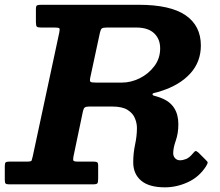

<svg xmlns="http://www.w3.org/2000/svg" viewBox="-55 -770 920 802"><path d="M805 -74.5Q776.5 -30.5 729.8 -9Q683 12.5 634 12.5Q567.5 12.5 534.5 -15.5Q501.5 -43.5 501.5 -92Q501.5 -129.5 509.2 -165.8Q517 -202 517 -235.5Q517 -255.5 508.5 -276.2Q500 -297 477.8 -311Q455.5 -325 414 -325H318Q304 -325 299 -321Q294 -317 291.5 -305.5L252 -117Q249.5 -104 251.5 -99.5Q253.5 -95 270 -95H334.5Q346 -95 350.5 -92.5Q355 -90 355 -78.5V-24Q355 -8.5 351.8 -4.2Q348.5 0 333.5 0H-17Q-28.5 0 -31.8 -3.5Q-35 -7 -35 -18.5V-75.5Q-35 -88 -31.5 -91.5Q-28 -95 -15.5 -95H58.5Q75.5 -95 77.2 -99.8Q79 -104.5 82 -118L192.5 -633.5Q195.5 -648 193 -651.5Q190.5 -655 173.5 -655H117Q102.5 -655 98.8 -658.8Q95 -662.5 95 -677.5V-731.5Q95 -745 99.5 -747.5Q104 -750 118 -750H524.5Q656.5 -750 720.2 -706.2Q784 -662.5 784 -580Q784 -511.5 739.8 -463Q695.5 -414.5 618.5 -390Q600.5 -384 591.2 -382.2Q582 -380.5 582 -376Q582 -371.5 591 -369.5Q600 -367.5 618.5 -360.5Q690 -333 690 -251Q690 -213 679.2 -182.5Q668.5 -152 668.5 -130Q668.5 -117.5 676.5 -109Q684.5 -100.5 697 -100.5Q709 -100.5 722.8 -106Q736.5 -111.5 751.5 -130Q758.5 -138.5 761.8 -139.2Q765 -140 774 -132.5L803.5 -103Q813 -94.5 812.5 -90.2Q812 -86 805 -74.5ZM345.5 -425H454Q492 -425 528.8 -443.2Q565.5 -461.5 589.8 -493.8Q614 -526 614 -568Q614 -607 588.8 -631Q563.5 -655 514 -655H391.5Q375.5 -655 370.5 -651.2Q365.5 -647.5 362.5 -634L322.5 -448Q319 -432.5 322.5 -428.8Q326 -425 345.5 -425Z"/></svg>

Font: Besley*
Style: Bold Italic
Weight: 700
Italic angle: -13°
Designer: Owen Earl
Foundry: indestructible type*
Version: Version 2.000; ttfautohint (v1.8.3)